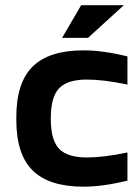

<svg xmlns="http://www.w3.org/2000/svg" viewBox="-20 -700 512 729"><path d="M42 -255.9Q42 -386.7 104.5 -447.8Q167 -508.8 296.9 -508.8Q371.1 -508.8 463.9 -485.8V-378.9Q373 -397.9 310.1 -397.9Q236.3 -397.9 204.6 -365Q172.9 -332 172.9 -252V-248Q172.9 -168 204.6 -135Q236.3 -102.1 310.1 -102.1Q373 -102.1 463.9 -121.1V-14.2Q371.1 8.8 296.9 8.8Q167 8.8 104.5 -52.2Q42 -113.3 42 -244.1ZM215.8 -556.2 288.1 -680.2H450.2L314 -556.2Z"/></svg>

Font: LT Wave Text Bold
Style: Regular
Weight: 700
Designer: Daniel Lyons
Version: Version 2.5 (Glyphs App)